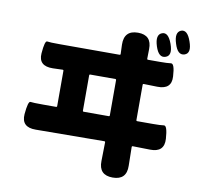

<svg xmlns="http://www.w3.org/2000/svg" viewBox="-95 -956 1191 1124"><g transform="rotate(10 500.0 -394.0)"><path d="M646 65Q563 65 565 -19L567 -131Q567 -136 562 -136L154 -133Q68 -132 74 -211Q81 -290 96 -287.5Q111 -285 171 -285H249Q254 -285 254 -290V-501Q254 -506 249 -506L191 -504Q104 -502 110 -579Q116 -656 131 -653Q146 -650 207 -650H562Q567 -650 567 -655L565 -711Q563 -796 646 -796Q728 -796 726 -712L725 -655Q725 -650 730 -650H800Q845 -650 866.5 -653Q888 -656 892 -579Q897 -502 811 -504L730 -506Q725 -506 725 -501V-290Q725 -285 730 -285H822Q869 -285 889 -288Q909 -291 914 -212Q919 -132 833 -134L730 -136Q725 -136 725 -131L727 -19Q729 65 646 65ZM407 -290Q407 -285 412 -285H562Q567 -285 567 -290V-501Q567 -506 562 -506H412Q407 -506 407 -501ZM829 -685Q789 -671 768 -737Q747 -803 784 -817Q820 -831 844 -765Q868 -698 829 -685ZM936 -718Q896 -705 876 -771Q855 -836 891 -851Q928 -865 951 -798Q975 -731 936 -718Z"/></g></svg>

Font: Resource Han Rounded KR Heavy
Style: Regular
Weight: 900
Designer: Cyano Hao (round all glyphs); Ryoko NISHIZUKA 西塚涼子 (kana, bopomofo & ideographs); Paul D. Hunt (Latin, Greek & Cyrillic)
Foundry: Cyano Hao
Version: 0.990